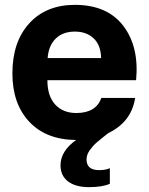

<svg xmlns="http://www.w3.org/2000/svg" viewBox="-20 -566 613 790"><path d="M346 204Q291 204 260 180.5Q229 157 229 114Q229 56 293 10Q170 9 100.5 -65Q31 -139 31 -264Q31 -394 100.5 -470Q170 -546 288 -546Q421 -546 487 -460Q553 -374 540 -236H175Q175 -171 207 -136Q239 -101 294 -101Q375 -101 397 -163H536Q521 -64 425 -18Q392 8 377 21Q362 34 349 52.5Q336 71 336 90Q336 134 388 134Q415 134 432 126V190Q402 204 346 204ZM176 -327H396Q395 -380 365.5 -408Q336 -436 288 -436Q239 -436 209.5 -407.5Q180 -379 176 -327Z"/></svg>

Font: Mona Sans
Style: Bold
Weight: 700
Designer: Deni Anggara
Foundry: GitHub
Version: Version 2.000;Glyphs 3.2.3 (3260)